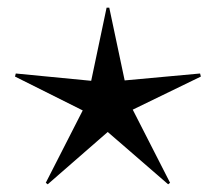

<svg xmlns="http://www.w3.org/2000/svg" viewBox="-20 -478 561 499"><path d="M417 1 260 -135 104 1 99 -3 195 -191 19 -279 21 -287 217 -268 257 -458H264L304 -269L500 -287L502 -279L325 -193L422 -3Z"/></svg>

Font: Noto Sans Thaana ExtraLight
Style: Regular
Weight: 200
Designer: David Williams
Foundry: Google Inc.
Version: Version 3.001; ttfautohint (v1.8.4.7-5d5b)